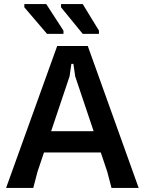

<svg xmlns="http://www.w3.org/2000/svg" viewBox="-20 -927 714 947"><path d="M10 0 262 -700H413L664 0H530L509 -80L351 -550L342 -612H332L323 -550L165 -80L144 0ZM137 -175V-280H536V-175ZM468 -760H388L281 -891V-907H388L468 -776ZM293 -760H212L100 -891V-907H208L293 -776Z"/></svg>

Font: AR One Sans SemiBold
Style: Regular
Weight: 600
Designer: Niteesh Yadav
Foundry: Niteesh Yadav
Version: Version 1.001;gftools[0.9.33]